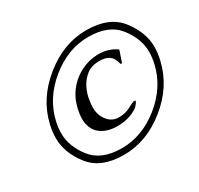

<svg xmlns="http://www.w3.org/2000/svg" viewBox="-153 -895 1137 1099"><g transform="rotate(-30 415.0 -345.5)"><path d="M538.1 -709Q689 -709 759.3 -618.4Q829.6 -527.8 829.6 -431.2Q829.6 -390.6 818.8 -345.7Q784.2 -194.8 652.8 -88.6Q521.5 17.6 370.6 17.6Q219.7 17.6 149.4 -72.8Q79.1 -163.1 79.1 -259.8Q79.1 -300.8 89.4 -345.7Q124 -496.1 255.6 -602.5Q387.2 -709 538.1 -709ZM529.3 -669.9Q394.5 -669.9 277.3 -575Q160.2 -480 128.9 -345.7Q119.6 -305.7 119.6 -269Q119.6 -182.6 182.1 -102.1Q244.6 -21.5 379.4 -21.5Q514.2 -21.5 631.6 -116.2Q749 -210.9 779.8 -345.7Q789.1 -385.7 789.1 -421.9Q789.1 -508.3 726.6 -589.1Q664.1 -669.9 529.3 -669.9ZM529.8 -555.2Q598.1 -555.2 647.5 -518.6L623.5 -447.3Q621.1 -441.9 617.7 -441.9Q617.2 -441.9 616.7 -441.9Q611.8 -442.4 610.4 -450.2Q602.1 -486.8 578.6 -502.9Q555.2 -519 516.1 -519H506.3Q459.5 -516.6 431.2 -494.1Q376.5 -451.7 357.9 -372.1Q355 -359.9 353.5 -346.2Q350.1 -325.2 350.1 -307.1Q350.1 -270.5 363.3 -243.7Q390.1 -191.4 437 -184.1Q445.3 -183.1 453.6 -183.1Q495.1 -183.1 530 -201.9Q564.9 -220.7 572 -220.7Q579.1 -220.7 581.1 -220.2Q581.5 -218.3 580.6 -213.6Q579.6 -209 571.3 -198.7Q563 -188.5 553.7 -181.2Q498.5 -143.6 420.4 -143.6Q342.3 -143.6 298.3 -186.5Q264.2 -222.7 264.2 -281.2Q264.2 -308.6 271.5 -341.3Q276.9 -364.3 286.1 -390.1Q325.7 -482.9 414.6 -527.8Q463.9 -552.7 521 -555.2Z"/></g></svg>

Font: Caudex
Style: Italic
Weight: 400
Italic angle: -13°
Version: Version 1.04